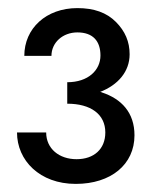

<svg xmlns="http://www.w3.org/2000/svg" viewBox="-20 -727 373 474"><path d="M167 -273C254 -273 312 -321 312 -393C312 -449 280 -483 231 -499C230 -500 228 -500 227 -500C271 -517 300 -550 300 -593C300 -624 289 -650 266 -673C243 -696 212 -707 171 -707C94 -707 40 -657 40 -589H107C107 -622 135 -647 171 -647C210 -647 228 -625 228 -590C228 -554 198 -524 146 -524V-471C204 -471 240 -445 240 -400C240 -359 212 -334 169 -334C126 -334 94 -360 94 -400H22C22 -331 78 -273 167 -273Z"/></svg>

Font: Jost Medium
Style: Regular
Weight: 500
Version: Version 3.710